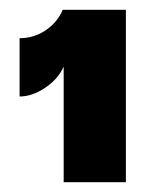

<svg xmlns="http://www.w3.org/2000/svg" viewBox="-20 -722 318 392"><path d="M110 -350V-586Q99 -561 72.5 -543Q46 -525 20 -525V-644Q49 -644 73 -660Q97 -676 108 -702H237V-350Z"/></svg>

Font: Parkinsans
Style: Bold
Weight: 700
Designer: Red Stone, Indian Type Foundry
Foundry: Indian Type Foundry
Version: Version 1.000